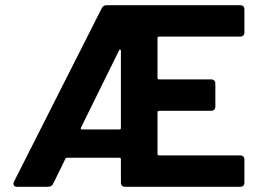

<svg xmlns="http://www.w3.org/2000/svg" viewBox="-20 -720 1000 740"><path d="M905 -579H593Q587 -579 587 -573V-420Q587 -414 593 -414H793Q810 -414 810 -397V-310Q810 -293 793 -293H593Q587 -293 587 -287V-127Q587 -121 593 -121H905Q922 -121 922 -104V-17Q922 0 905 0H463Q446 0 446 -17V-106Q446 -112 440 -112H239Q233 -112 232 -108L185 -12Q179 0 165 0H47Q32 0 32 -12Q32 -17 34 -20L372 -688Q377 -700 392 -700H905Q922 -700 922 -683V-596Q922 -579 905 -579ZM296 -221H440Q446 -221 446 -227V-524Q446 -528 443.5 -529Q441 -530 439 -526L292 -228Q289 -221 296 -221Z"/></svg>

Font: Barlow
Style: Bold
Weight: 700
Designer: Jeremy Tribby
Foundry: Jeremy Tribby
Version: Version 1.101 August 23, 2024